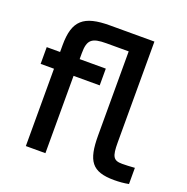

<svg xmlns="http://www.w3.org/2000/svg" viewBox="-128 -830 934 959"><g transform="rotate(20 339.0 -350.5)"><path d="M310 -620H428V-174C428 -38 460 9 579 9C605 9 631 7 656 2V-84C634 -82 604 -81 589 -81C542 -81 532 -99 532 -174V-710H296C157 -710 107 -668 107 -536V-500H36V-411H107V0H211V-411H350V-500H211V-531C211 -603 232 -620 310 -620Z"/></g></svg>

Font: LT Wave Alt Medium
Style: Regular
Weight: 500
Designer: Daniel Lyons
Version: Version 2.5 (Glyphs App)